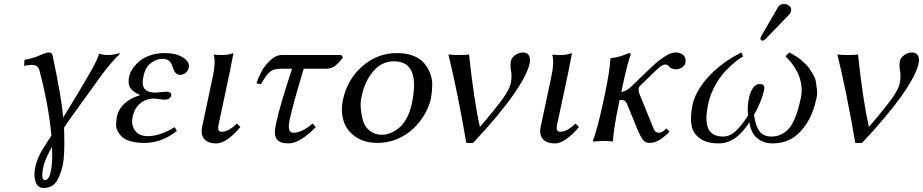

<svg xmlns="http://www.w3.org/2000/svg" viewBox="-20 -704 4610 959"><path d="M239.7 28.8Q204.1 93.3 196.8 127.9Q182.1 195.8 205.1 195.8Q224.1 195.8 233.9 151.9Q243.7 104.5 239.7 28.8ZM155.3 134.8Q166 83.5 196.3 36.1L236.8 -26.9Q223.1 -175.3 179.2 -344.2Q173.8 -366.7 164.1 -373.3Q154.3 -379.9 138.7 -379.9Q123 -379.9 100.6 -375L102.1 -404.8Q145.5 -413.1 178.5 -427.5Q211.4 -441.9 224.9 -441.9Q238.3 -441.9 242.2 -429.2Q286.6 -220.2 295.9 -117.2Q372.6 -242.2 425.8 -334Q462.4 -396 475.6 -436Q493.2 -429.2 523.4 -429.2Q543.9 -429.2 575.2 -438L579.6 -436Q535.6 -393.6 489.7 -332L341.8 -127Q320.8 -98.1 299.8 -65.9Q299.8 -61 300.3 -51Q300.8 -41 300.8 -36.1Q303.7 72.8 293.5 120.1Q281.7 174.8 260.3 204.8Q238.8 234.9 198.2 234.9Q167.5 234.9 157.5 203.4Q147.5 171.9 155.3 134.8Z M642.6 -121.1Q633.8 -79.6 654.3 -51.8Q674.8 -23.9 718.8 -23.9Q777.8 -23.9 852.5 -68.8L863.3 -49.8Q786.6 10.3 700.7 9.8Q661.1 9.8 632.6 1.5Q604 -6.8 589.8 -20.3Q575.7 -33.7 567.1 -50.5Q558.6 -67.4 559.8 -84.7Q561 -102.1 563 -118.2Q580.1 -198.2 680.2 -229Q644.5 -244.1 630.9 -265.1Q617.2 -286.1 625 -321.8Q628.4 -338.4 640.1 -357.2Q651.9 -376 672.4 -395Q692.9 -414.1 727.1 -426.5Q761.2 -439 802.7 -439Q858.9 -439 893.8 -417Q928.7 -395 922.9 -367.2Q918.9 -347.7 905.8 -338.9Q892.6 -330.1 879.9 -330.1Q869.6 -330.1 862.3 -335.4Q855 -340.8 852.1 -346.4Q849.1 -352.1 844.7 -362.8Q841.8 -373 838.9 -379.9Q835.9 -386.7 830.1 -394.5Q824.2 -402.3 814.5 -406.2Q804.7 -410.2 790.5 -410.2Q761.7 -410.2 733.9 -389.4Q706.1 -368.7 696.8 -324.2Q686.5 -276.4 703.6 -258.8Q720.7 -241.2 757.8 -241.2L782.2 -243.7Q806.6 -246.1 810.1 -246.1Q824.2 -246.1 830.6 -241Q836.9 -235.8 835 -227.1Q830.6 -206.1 800.3 -206.1Q796.4 -206.1 775.9 -209Q755.4 -211.9 751 -211.9Q709 -211.9 680.2 -187.5Q651.4 -163.1 642.6 -121.1Z M1043 -321.8Q1058.1 -391.6 1047.9 -429.2L1050.3 -431.2Q1062 -429.2 1093.8 -429.2Q1118.7 -429.2 1146 -439Q1134.3 -375 1127.4 -342.8L1073.7 -90.8Q1067.9 -68.4 1070.6 -57.1Q1073.2 -45.9 1087.4 -45.9Q1122.1 -45.9 1163.1 -86.9L1180.7 -69.8Q1154.8 -37.1 1122.1 -12.5Q1089.4 12.2 1060.1 12.2Q1018.6 12.2 1000 -10Q981.4 -32.2 989.7 -70.8Z M1387.7 -429.2H1684.6L1692.9 -417Q1671.4 -388.2 1653.1 -374.5Q1634.8 -360.8 1608.9 -360.8H1497.1Q1443.8 -185.5 1426.8 -106Q1413.1 -41 1444.8 -41Q1486.8 -41 1542 -86.9L1557.1 -68.8Q1477.1 12.2 1420.9 12.2Q1377.9 12.2 1362.3 -9Q1346.7 -30.3 1357.9 -83Q1378.4 -179.2 1439 -360.8H1383.3Q1347.7 -360.8 1329.3 -345.9Q1311 -331.1 1282.7 -283.2L1260.7 -288.1Q1271.5 -319.8 1287.4 -348.9Q1303.2 -377.9 1330.8 -403.6Q1358.4 -429.2 1387.7 -429.2Z M1692.9 -205.1Q1714.8 -308.1 1790.3 -373.5Q1865.7 -439 1963.4 -439Q2008.8 -439 2043.5 -425.5Q2078.1 -412.1 2097.4 -389.6Q2116.7 -367.2 2128.2 -338.1Q2139.6 -309.1 2138.9 -277.3Q2138.2 -245.6 2132.8 -213.9Q2124 -172.9 2101.3 -133.5Q2078.6 -94.2 2044.9 -62Q2011.2 -29.8 1964.6 -10Q1918 9.8 1866.2 9.8Q1799.8 9.8 1755.4 -21.2Q1710.9 -52.2 1696 -100.6Q1681.2 -148.9 1692.9 -205.1ZM1947.8 -397.9Q1887.2 -397.9 1845 -348.6Q1802.7 -299.3 1787.6 -228Q1779.3 -199.2 1782 -164.8Q1784.7 -130.4 1793.2 -100.6Q1801.8 -70.8 1826.9 -50.8Q1852.1 -30.8 1888.7 -30.8Q1907.7 -30.8 1927.7 -38.3Q1947.8 -45.9 1969.5 -62.3Q1991.2 -78.6 2009.5 -110.8Q2027.8 -143.1 2037.1 -187Q2081.5 -397.9 1947.8 -397.9Z M2377 -69.8Q2459.5 -166 2492.2 -212.4Q2524.9 -258.8 2530.8 -286.1Q2538.1 -320.8 2532.7 -349.1Q2527.3 -377.4 2532.2 -400.9Q2535.2 -415 2553.2 -428.5Q2571.3 -441.9 2593.3 -441.9Q2614.3 -441.9 2622.3 -425.8Q2630.4 -409.7 2625.5 -387.2Q2613.3 -329.6 2542.5 -228.3Q2471.7 -127 2342.8 9.8H2309.1Q2265.1 -246.6 2219.7 -432.1Q2235.4 -429.2 2272.2 -429.2Q2309.1 -429.2 2322.8 -432.1Q2346.7 -205.6 2377 -69.8Z M2733.9 -321.8Q2749 -391.6 2738.8 -429.2L2741.2 -431.2Q2752.9 -429.2 2784.7 -429.2Q2809.6 -429.2 2836.9 -439Q2825.2 -375 2818.4 -342.8L2764.6 -90.8Q2758.8 -68.4 2761.5 -57.1Q2764.2 -45.9 2778.3 -45.9Q2813 -45.9 2854 -86.9L2871.6 -69.8Q2845.7 -37.1 2813 -12.5Q2780.3 12.2 2751 12.2Q2709.5 12.2 2690.9 -10Q2672.4 -32.2 2680.7 -70.8Z M3129.4 -429.2Q3122.6 -411.6 3114.5 -380.9Q3106.4 -350.1 3101.6 -328.6L3096.7 -307.1L3083.5 -245.1Q3105 -245.1 3136.7 -274.9L3184.6 -321.8Q3229.5 -365.2 3251.5 -385Q3273.4 -404.8 3302.7 -423.3Q3332 -441.9 3353.5 -441.9Q3378.4 -441.9 3393.3 -428.5Q3408.2 -415 3403.3 -390.1Q3400.9 -377.4 3387 -367.7Q3373 -357.9 3358.4 -357.9Q3334 -357.9 3322.3 -371.1Q3313.5 -382.3 3302.2 -381.8Q3291.5 -381.8 3274.4 -368.2Q3257.3 -354.5 3219.7 -316.9L3175.3 -273.9Q3171.4 -270 3169.9 -261.2Q3167.5 -249 3178.7 -223.1L3226.1 -106.9Q3230 -98.1 3234.6 -86.2Q3239.3 -74.2 3241.5 -68.8Q3243.7 -63.5 3247.1 -56.6Q3250.5 -49.8 3253.4 -47.4Q3256.3 -44.9 3260.5 -43Q3264.6 -41 3270 -41Q3280.3 -41 3287.6 -45.4Q3294.9 -49.8 3308.6 -63L3324.2 -45.9Q3287.6 -10.7 3266.1 -0.5Q3244.6 9.8 3222.2 9.8Q3204.1 9.8 3192.1 -4.6Q3180.2 -19 3161.6 -63L3113.8 -180.2Q3107.9 -195.3 3100.1 -200.2Q3092.3 -205.1 3074.7 -205.1L3069.8 -180.2Q3045.9 -67.4 3041.5 0L3038.6 2.9Q3025.4 0 2991.2 0L2941.9 2.9L2941.4 0Q2964.8 -63.5 2989.7 -180.2L3001.5 -234.9Q3026.9 -355 3028.8 -411.1L3031.2 -414.1Q3045.9 -415 3060.1 -418.2Q3074.2 -421.4 3081.1 -423.6Q3087.9 -425.8 3103.8 -431.9Q3119.6 -438 3122.6 -439Q3131.3 -439 3129.4 -429.2Z M3896.5 -684.1Q3912.1 -684.1 3923.1 -673.8Q3934.1 -663.6 3931.2 -648.9Q3928.7 -638.2 3921.4 -630.9L3803.2 -508.8Q3795.4 -501 3789.6 -501Q3783.7 -501 3780.5 -504.9Q3777.3 -508.8 3778.3 -514.2Q3779.3 -518.1 3782.7 -523.9L3865.2 -667Q3874.5 -684.1 3896.5 -684.1ZM4056.2 -206.1Q4036.1 -111.3 3980.5 -49.6Q3924.8 12.2 3838.4 12.2Q3794.9 12.2 3763.2 -12.7Q3731.4 -37.6 3723.1 -92.8Q3686 -37.1 3648.9 -12.5Q3611.8 12.2 3568.8 12.2Q3533.2 12.2 3506.1 2.9Q3479 -6.3 3458 -28.3Q3437 -50.3 3432.6 -86.7Q3428.2 -123 3438 -176.8Q3454.1 -251.5 3520.5 -322.8Q3586.9 -394 3683.1 -441.9L3691.9 -421.9Q3675.8 -414.1 3653.1 -395.8Q3630.4 -377.4 3602.5 -348.1Q3574.7 -318.8 3551 -275.1Q3527.3 -231.4 3517.1 -184.1Q3499.5 -100.6 3517.8 -61.3Q3536.1 -22 3591.8 -22Q3623.5 -22 3652.3 -47.1Q3681.2 -72.3 3717.3 -127.9Q3710.4 -166.5 3721.7 -217.8Q3727.1 -244.1 3740.7 -264.2Q3754.4 -284.2 3772.5 -284.2Q3791.5 -284.2 3795.7 -274.7Q3799.8 -265.1 3794.9 -247.1Q3790.5 -227.1 3776.4 -191.9Q3762.2 -156.7 3746.1 -130.9Q3753.9 -75.2 3773.4 -48.6Q3793 -22 3833 -22Q3860.4 -22 3882.3 -33Q3904.3 -43.9 3919.2 -60.5Q3934.1 -77.1 3946 -103.5Q3958 -129.9 3965.1 -154.5Q3972.2 -179.2 3979.5 -211.9Q4003.4 -323.2 3903.3 -422.9L3922.4 -441.9Q3929.7 -438 3937 -434.1Q3944.3 -430.2 3956.8 -422.4Q3969.2 -414.6 3979.2 -406Q3989.3 -397.5 4002.4 -385Q4015.6 -372.6 4024.4 -359.4Q4033.2 -346.2 4043 -328.9Q4052.7 -311.5 4055.7 -293.2Q4058.6 -274.9 4060.8 -252.2Q4063 -229.5 4056.2 -206.1Z M4319.8 -69.8Q4402.3 -166 4435.1 -212.4Q4467.8 -258.8 4473.6 -286.1Q4481 -320.8 4475.6 -349.1Q4470.2 -377.4 4475.1 -400.9Q4478 -415 4496.1 -428.5Q4514.2 -441.9 4536.1 -441.9Q4557.1 -441.9 4565.2 -425.8Q4573.2 -409.7 4568.4 -387.2Q4556.2 -329.6 4485.4 -228.3Q4414.6 -127 4285.6 9.8H4252Q4208 -246.6 4162.6 -432.1Q4178.2 -429.2 4215.1 -429.2Q4252 -429.2 4265.6 -432.1Q4289.6 -205.6 4319.8 -69.8Z"/></svg>

Font: Linux Biolinum
Style: Italic
Weight: 400
Italic angle: -12°
Designer: Philipp H. Poll
Foundry: Philipp H. Poll
Version: Version 1.1.3 ; ttfautohint (v0.9)